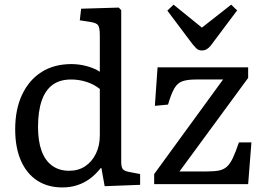

<svg xmlns="http://www.w3.org/2000/svg" viewBox="-20 -799 1138 833"><path d="M251 14.2Q187 14.2 141.1 -15.9Q95.2 -45.9 70.6 -102.5Q45.9 -159.2 45.9 -237.8Q45.9 -324.7 75.9 -388.4Q106 -452.1 160.4 -486.6Q214.8 -521 290 -521Q323.2 -521 356.7 -512Q390.1 -502.9 413.1 -487.8V-644Q413.1 -679.2 405.5 -689.7Q397.9 -700.2 370.1 -704.1L326.2 -710.9L332 -761.2L495.1 -766.1L505.9 -754.9V-98.1Q505.9 -74.2 512.5 -65.7Q519 -57.1 539.1 -53.2L587.9 -43.9V2.9L434.1 8.8L419.9 -69.8H417Q395 -42 369.6 -23.4Q344.2 -4.9 314.7 4.6Q285.2 14.2 251 14.2ZM279.8 -58.1Q319.8 -58.1 349.4 -77.6Q378.9 -97.2 396 -132.1Q413.1 -167 413.1 -211.9V-413.1Q388.2 -433.1 355.7 -443.6Q323.2 -454.1 288.1 -454.1Q240.2 -454.1 208.5 -431.2Q176.8 -408.2 160.9 -362.1Q145 -315.9 145 -248Q145 -187 160.4 -144.5Q175.8 -102.1 206.3 -80.1Q236.8 -58.1 279.8 -58.1ZM648.9 0V-43.9L947.8 -454.1H831.1Q793 -454.1 771.5 -446.5Q750 -439 736.3 -415.5Q722.7 -392.1 709 -345.2L651.9 -339.8L663.6 -506.8H1056.6V-460.9L758.8 -55.2H877Q909.2 -55.2 929.4 -59.1Q949.7 -63 963.9 -75.4Q978 -87.9 990 -113Q1002 -138.2 1016.6 -181.2H1070.8L1056.6 0ZM856 -580.1Q849.1 -580.1 843 -582Q836.9 -584 830.3 -590.6Q823.7 -597.2 814.9 -607.9L706.1 -752.9L732.9 -778.8L856 -679.2L982.9 -778.8L1008.8 -753.9L895 -602.1Q886.2 -590.8 876.7 -585.4Q867.2 -580.1 856 -580.1Z"/></svg>

Font: Literata
Style: Regular
Weight: 400
Designer: Latin by Veronika Burian and Jose Scaglione. Greek by Irene Vlachou. Cyrillic by Vera Evstafieva.
Foundry: TypeTogether
Version: Version 3.002